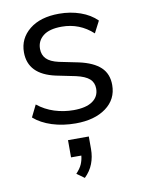

<svg xmlns="http://www.w3.org/2000/svg" viewBox="-87 -571 670 900"><g transform="rotate(-10 248.0 -121.5)"><path d="M48 0ZM246 9Q185 9 133.5 -7.5Q82 -24 48 -54L76 -111Q112 -82 156 -68Q200 -54 247 -54Q306 -54 337 -75.5Q368 -97 368 -135Q368 -164 348.5 -181.5Q329 -199 285 -209L192 -228Q64 -256 64 -361Q64 -427 116 -469Q168 -511 257 -511Q311 -511 358 -494.5Q405 -478 436 -447L407 -391Q344 -449 259 -449Q200 -449 170.5 -425.5Q141 -402 141 -364Q141 -335 159 -316.5Q177 -298 217 -289L310 -270Q378 -255 411.5 -223.5Q445 -192 445 -139Q445 -71 390.5 -31Q336 9 246 9ZM243 268 207 242Q227 221 235 202Q243 183 245 162H196V80H295V140Q295 177 282.5 209.5Q270 242 243 268Z"/></g></svg>

Font: Winston
Style: Regular
Weight: 400
Designer: Original fonts by Vernon Adams / Changes by Cristiano Sobral
Foundry: Original fonts by Vernon Adams / Changes by Cristiano Sobral
Version: Version 2.503;July 17, 2020;FontCreator 13.0.0.2655 64-bit